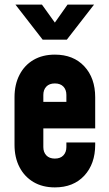

<svg xmlns="http://www.w3.org/2000/svg" viewBox="-20 -800 474 833"><path d="M218.1 13Q164.5 13 125.2 -10.2Q86 -33.5 64.5 -75Q43 -116.5 43 -172V-378Q43 -433.3 64.5 -475.1Q86 -517 125.2 -540Q164.5 -563 218.1 -563Q298.5 -563 345.8 -512.2Q393 -461.5 393 -378V-243H152V-358H268V-388Q268 -410.7 255 -424.3Q242 -438 218 -438Q194 -438 181 -424.3Q168 -410.7 168 -388V-162Q168 -139.7 181 -125.9Q194 -112 218 -112Q242 -112 255 -125.9Q268 -139.7 268 -162V-182H393V-172Q393 -89.1 345.8 -38Q298.5 13 218.1 13ZM165 -628 47 -780H162L218 -702L273 -780H388L270 -628Z"/></svg>

Font: Mohave Light
Style: Regular
Weight: 300
Designer: Gumpita Rahayu
Foundry: Tokotype
Version: Version 2.003